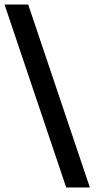

<svg xmlns="http://www.w3.org/2000/svg" viewBox="-66 -772 429 844"><path d="M-46 -752H58L329 52H225Z"/></svg>

Font: Pathway Extreme SemiCondensed ExtraBold
Style: Italic
Weight: 800
Width: 4
Italic angle: -8°
Version: Version 1.001;gftools[0.9.26]